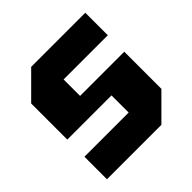

<svg xmlns="http://www.w3.org/2000/svg" viewBox="-153 -684 808 808"><g transform="rotate(-45 251.5 -280.0)"><path d="M36 0V-134H299V-236H36V-451L145 -560H467V-426H204V-328H467V-107L360 0Z"/></g></svg>

Font: Tektur SemiCondensed
Style: Bold
Weight: 700
Width: 4
Designer: Adam Jagosz
Foundry: Adam Jagosz
Version: Version 1.005;gftools[0.9.30]